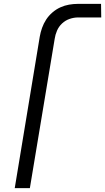

<svg xmlns="http://www.w3.org/2000/svg" viewBox="-20 -755 542 990"><path d="M56 215 185 -566Q189 -589 197 -611.5Q205 -634 218 -654Q231 -674 250 -690.5Q269 -707 291 -717Q313 -727 336 -731Q359 -735 381 -735H501L502 -665H382Q361 -665 339 -657.5Q317 -650 300 -634Q283 -618 274 -597Q265 -576 262 -555L134 215Z"/></svg>

Font: Iosevka Custom
Style: Italic
Weight: 400
Italic angle: -9°
Monospace: yes
Designer: Belleve Invis
Foundry: Belleve Invis
Version: Version 30.3.3; ttfautohint (v1.8.3)